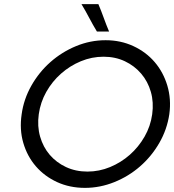

<svg xmlns="http://www.w3.org/2000/svg" viewBox="-20 -903 844 931"><path d="M85 -349Q95 -422 132 -487.5Q169 -553 224.5 -602Q280 -651 349 -679.5Q418 -708 492 -708Q565 -708 626.5 -679.5Q688 -651 730 -602Q772 -553 791.5 -487.5Q811 -422 801 -349Q790 -275 752.5 -210Q715 -145 659.5 -96.5Q604 -48 534.5 -20Q465 8 392 8Q318 8 257 -20Q196 -48 154 -96.5Q112 -145 93 -210Q74 -275 85 -349ZM168 -349Q160 -291 174.5 -240.5Q189 -190 221 -152.5Q253 -115 300 -93Q347 -71 404 -71Q461 -71 514 -93Q567 -115 609.5 -152.5Q652 -190 681 -240.5Q710 -291 718 -349Q726 -407 711.5 -457.5Q697 -508 664.5 -546Q632 -584 585.5 -606Q539 -628 482 -628Q425 -628 372 -606Q319 -584 276 -546Q233 -508 204.5 -457.5Q176 -407 168 -349ZM457 -883Q471 -850 483 -816.5Q495 -783 509 -750H450Q430 -783 412.5 -816.5Q395 -850 375 -883Z"/></svg>

Font: Josefin Slab
Style: Bold Italic
Weight: 700
Italic angle: -12°
Designer: Santiago Orozco
Foundry: Typemade
Version: Version 2.000